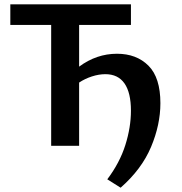

<svg xmlns="http://www.w3.org/2000/svg" viewBox="-20 -678 847 893"><path d="M726 -198Q726 -98 682.5 5.5Q639 109 541 195L479 156Q537 79 563 -3.5Q589 -86 589 -163Q589 -247 559 -290Q529 -333 470 -333Q440 -333 407.5 -322.5Q375 -312 348 -294V0H218V-562H28V-658H589V-562H348V-368Q429 -428 524 -428Q615 -428 670.5 -372.5Q726 -317 726 -198Z"/></svg>

Font: Ysabeau Infant
Style: Bold
Weight: 700
Designer: Christian Thalmann (Catharsis Fonts)
Version: Version 0.003